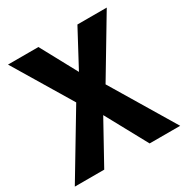

<svg xmlns="http://www.w3.org/2000/svg" viewBox="-177 -835 947 980"><g transform="rotate(-30 296.5 -345.0)"><path d="M2 -700.2H181.2L296.9 -486.8L411.1 -700.2H584L382.8 -363.8L606.9 9.8H426.8L293.9 -233.9L159.2 9.8H-14.2L207 -358.9Z"/></g></svg>

Font: D-DIN-PRO Heavy
Style: Bold
Weight: 900
Designer: Charles Nix
Foundry: CyberFei
Version: Version 1.000;hotconv 1.0.109;makeotfexe 2.5.65596